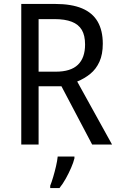

<svg xmlns="http://www.w3.org/2000/svg" viewBox="-20 -734 603 975"><path d="M259 -714Q343 -714 396.5 -691.5Q450 -669 476 -624Q502 -579 502 -512Q502 -458 485 -420.5Q468 -383 438.5 -359Q409 -335 372 -320L549 0H448L292 -296H176V0H88V-714ZM256 -637H176V-370H263Q339 -370 375.5 -405Q412 -440 412 -508Q412 -554 395.5 -582Q379 -610 344.5 -623.5Q310 -637 256 -637ZM358 70Q353 91 341 118.5Q329 146 314 173Q299 200 282 221H235V209Q242 192 250 165Q258 138 264.5 110Q271 82 273 61H358Z"/></svg>

Font: Noto Sans Khmer SemiCondensed
Style: Regular
Weight: 400
Width: 4
Designer: Danh Hong and the Monotype Design Team
Foundry: Monotype Imaging Inc.
Version: Version 2.004